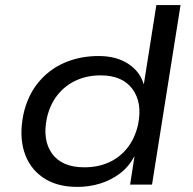

<svg xmlns="http://www.w3.org/2000/svg" viewBox="-20 -725 758 754"><path d="M284 9Q202 9 148.5 -28Q95 -65 75 -129Q55 -193 72 -276Q88 -349 130 -400.5Q172 -452 233 -478.5Q294 -505 367 -505Q437 -505 483.5 -474.5Q530 -444 544 -395H545L594 -705H689L577 0H491L508 -110H507Q485 -69 450 -43Q415 -17 372.5 -4Q330 9 284 9ZM311 -68Q365 -68 408 -87.5Q451 -107 480.5 -144.5Q510 -182 522 -235Q540 -321 500.5 -375Q461 -429 375 -429Q322 -429 278.5 -409Q235 -389 205.5 -351.5Q176 -314 164 -261Q146 -174 185 -121Q224 -68 311 -68Z"/></svg>

Font: Nunito Sans 7pt SemiExpanded
Style: Italic
Weight: 400
Width: 6
Italic angle: -9°
Designer: Vernon Adams
Foundry: Vernon Adams
Version: Version 3.101;gftools[0.9.27]